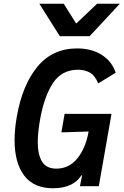

<svg xmlns="http://www.w3.org/2000/svg" viewBox="-20 -996 661 1027"><path d="M58 -245.5Q58 -305 70 -372.5Q100 -543 180.8 -640Q261.5 -737 392.5 -737Q470 -737 524.2 -702.5Q578.5 -668 599 -607L505.5 -550Q487 -594 459.2 -608.5Q431.5 -623 398 -623Q309.5 -623 262.8 -550.8Q216 -478.5 194.5 -358Q182 -286.5 182 -235Q182 -169 205 -131.5Q228 -94 281.5 -94Q349.5 -94 394 -149Q438.5 -204 454 -292.5L308.5 -288L325.5 -387H576.5L508.5 0H407.5L419.5 -60L414 -56Q393 -23.5 354.8 -6.2Q316.5 11 264 11Q160.5 11 109.2 -57.2Q58 -125.5 58 -245.5ZM190.5 -976H321L387.5 -870L499.5 -976H621L459.5 -802.5H300Z"/></svg>

Font: JuliaMono
Style: Bold Italic
Weight: 700
Italic angle: -9°
Monospace: yes
Designer: cormullion
Foundry: corm
Version: Version 0.057; ttfautohint (v1.8.4)